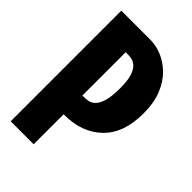

<svg xmlns="http://www.w3.org/2000/svg" viewBox="-202 -735 810 810"><g transform="rotate(45 203.0 -330.0)"><path d="M24 0V-660H198Q231 -660 265.5 -646Q300 -632 330 -603Q360 -574 378.5 -528.5Q397 -483 397 -419Q397 -302 333.5 -240.5Q270 -179 166 -179H161V0ZM179 -549H161V-291H174Q183 -291 196.5 -293.5Q210 -296 222.5 -308Q235 -320 243.5 -347.5Q252 -375 252 -426Q252 -472 243.5 -497Q235 -522 222.5 -533Q210 -544 198 -546.5Q186 -549 179 -549Z"/></g></svg>

Font: Bricolage Grotesque 48pt Condensed Bricolage Grotesque 48pt Condensed Regular
Style: Bold
Weight: 700
Width: 3
Designer: Mathieu Triay
Foundry: Atelier Triay
Version: Version 1.000; ttfautohint (v1.8.4.7-5d5b);gftools[0.9.32]